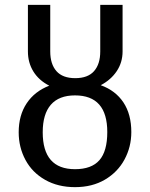

<svg xmlns="http://www.w3.org/2000/svg" viewBox="-20 -759 618 791"><path d="M521 -215Q521 -154 493 -102Q465 -50 412.5 -19Q360 12 289 12Q219 12 166 -18Q113 -48 85 -100Q57 -152 57 -214Q57 -284 90 -333.5Q123 -383 183 -406Q140 -428 117.5 -464.5Q95 -501 95 -547V-739H187V-547Q187 -495 212.5 -466Q238 -437 290 -437Q342 -437 367.5 -466Q393 -495 393 -547V-739H485V-547Q485 -502 461 -466Q437 -430 395 -408Q456 -386 488.5 -337Q521 -288 521 -215ZM422 -215Q422 -366 289 -366Q223 -366 189.5 -327.5Q156 -289 156 -214Q156 -62 289 -62Q357 -62 389.5 -99Q422 -136 422 -215Z"/></svg>

Font: Fira GO
Style: Regular
Weight: 400
Designer: Carrois Corporate
Foundry: Carrois Corporate GbR
Version: Version 0.300